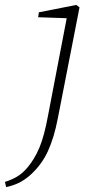

<svg xmlns="http://www.w3.org/2000/svg" viewBox="-93 -505 363 780"><path d="M-68 255 -73 234Q-47 226 -24.5 213Q-2 200 19 175Q47 142 67 95Q87 48 103 -40L178 -431L62 -435L65 -455L217 -485L230 -475L142 -25Q127 54 101.5 109.5Q76 165 29 207Q5 228 -19 239Q-43 250 -68 255Z"/></svg>

Font: Source Serif Pro Light
Style: Italic
Weight: 300
Italic angle: -12°
Designer: Frank Grießhammer
Foundry: Adobe Systems Incorporated
Version: Version 3.001;hotconv 1.0.111;makeotfexe 2.5.65597